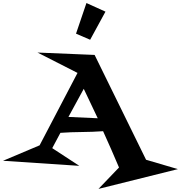

<svg xmlns="http://www.w3.org/2000/svg" viewBox="-180 -1015 1188 1261"><path d="M988.3 95.7 466.8 225.6 601.6 85Q576.2 25.4 550.3 -34.2Q524.4 -93.8 497.1 -153.3Q426.8 -148.4 356.9 -147.9Q287.1 -147.5 216.8 -142.6Q203.1 -117.2 189.9 -92.3Q176.8 -67.4 163.1 -42L340.8 74.2L-160.2 41L80.1 -60.5L329.1 -536.1L66.4 -669.9L441.4 -654.3L779.3 34.2ZM461.9 -238.3Q439.5 -287.1 416 -335Q392.6 -382.8 370.1 -431.6Q344.7 -384.8 319.8 -339.4Q294.9 -293.9 269.5 -247.1ZM512.7 -938.5 412.1 -753.9 319.3 -793.9 387.7 -995.1Z"/></svg>

Font: Fontdiner Swanky
Style: Regular
Weight: 400
Designer: Font Diner, Inc
Foundry: Font Diner, Inc
Version: Version 1.001